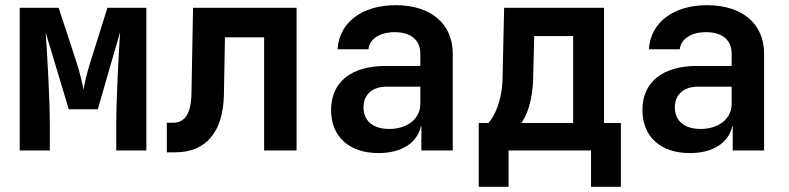

<svg xmlns="http://www.w3.org/2000/svg" viewBox="-20 -580 3040 740"><path d="M172 0V-94C172 -204 162 -370 156 -455L245 -159H357L443 -457C437 -366 428 -195 428 -94V0H544V-550H394L329 -343C314 -297 305 -254 302 -234C298 -254 289 -297 274 -343L206 -550H56V0Z M656 7C773 7 840 -70 843 -215L847 -436H998V0H1123V-550H724L718 -222C717 -143 693 -107 648 -107H623V7Z M1505 -560C1375 -560 1287 -493 1281 -390H1400C1404 -430 1444 -456 1501 -456C1564 -456 1600 -426 1600 -372V-326H1468C1334 -326 1256 -264 1256 -156C1256 -54 1325 10 1439 10C1527 10 1588 -29 1602 -93H1604V0H1725V-373C1725 -489 1640 -560 1505 -560ZM1480 -83C1418 -83 1381 -114 1381 -166C1381 -216 1415 -246 1471 -246H1600V-180C1600 -122 1550 -83 1480 -83Z M1940 140V0H2258V140H2373V-106H2308V-550H1923L1917 -282C1916 -192 1885 -129 1862 -106H1825V140ZM1989 -106C2008 -129 2034 -192 2035 -282L2039 -441H2189V-106Z M2705 -560C2575 -560 2487 -493 2481 -390H2600C2604 -430 2644 -456 2701 -456C2764 -456 2800 -426 2800 -372V-326H2668C2534 -326 2456 -264 2456 -156C2456 -54 2525 10 2639 10C2727 10 2788 -29 2802 -93H2804V0H2925V-373C2925 -489 2840 -560 2705 -560ZM2680 -83C2618 -83 2581 -114 2581 -166C2581 -216 2615 -246 2671 -246H2800V-180C2800 -122 2750 -83 2680 -83Z"/></svg>

Font: Tekne LDO
Style: Bold
Weight: 700
Monospace: yes
Designer: Alessio Laiso, Mario Rullo, Paolo Rosset
Foundry: Alessio Laiso
Version: Version 1.000;hotconv 1.0.109;makeotfexe 2.5.65596